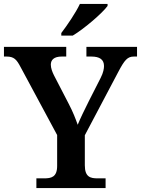

<svg xmlns="http://www.w3.org/2000/svg" viewBox="-22 -951 713 971"><path d="M288 -784V-771H346C406 -807 497 -886 522 -921V-931H382C361 -886 317 -822 288 -784ZM162 0H512V-49H472C436 -49 407 -55 407 -115V-267L576 -587C608 -648 623 -665 655 -665H671V-714H415V-665H440C482 -665 504 -650 504 -617C504 -605 501 -584 487 -557L427 -439C405 -395 384 -352 371 -320C360 -351 347 -385 325 -427L251 -570C243 -586 235 -606 235 -624C235 -648 251 -665 290 -665H313V-714H-2V-665H11C49 -665 62 -650 82 -612L267 -268V-112C267 -55 237 -49 201 -49H162Z"/></svg>

Font: Noto Serif Oriya SemiBold
Style: Regular
Weight: 600
Designer: David Williams
Foundry: Google LLC, David Williams
Version: Version 1.051